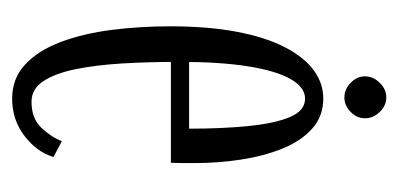

<svg xmlns="http://www.w3.org/2000/svg" viewBox="-198 -478 687 332"><g transform="rotate(90 146.0 -312.5)"><path d="M151 10.5Q116 10.5 91.8 -12.2Q67.5 -35 53 -73.8Q38.5 -112.5 32.2 -161.5Q26 -210.5 26 -263Q26 -328.5 35.5 -378.2Q45 -428 62.2 -461.2Q79.5 -494.5 102 -511Q124.5 -527.5 151 -527.5Q181.5 -527.5 203 -508.2Q224.5 -489 237.5 -456.8Q250.5 -424.5 256.5 -385Q262.5 -345.5 262.5 -305Q262.5 -294.5 262.5 -284.2Q262.5 -274 262 -264H80.5V-295.5H203Q203 -355 198.2 -400.2Q193.5 -445.5 182.5 -470.8Q171.5 -496 151 -496Q131.5 -496 117.2 -471Q103 -446 95.2 -397.5Q87.5 -349 87.5 -278Q87.5 -226 90.2 -180Q93 -134 100.2 -98.8Q107.5 -63.5 121 -43.2Q134.5 -23 156.5 -23Q186 -23 202.2 -40.8Q218.5 -58.5 224.5 -75.5L252 -61Q243.5 -32.5 215.8 -11Q188 10.5 151 10.5ZM149 -564Q135 -564 123.8 -574.8Q112.5 -585.5 112.5 -599.5Q112.5 -614 123.8 -625.2Q135 -636.5 149 -636.5Q163 -636.5 174 -625.2Q185 -614 185 -599.5Q185 -585.5 174 -574.8Q163 -564 149 -564Z"/></g></svg>

Font: Imbue Light
Style: Regular
Weight: 300
Designer: Tyler Finck
Foundry: Etcetera Type Company
Version: Version 1.102